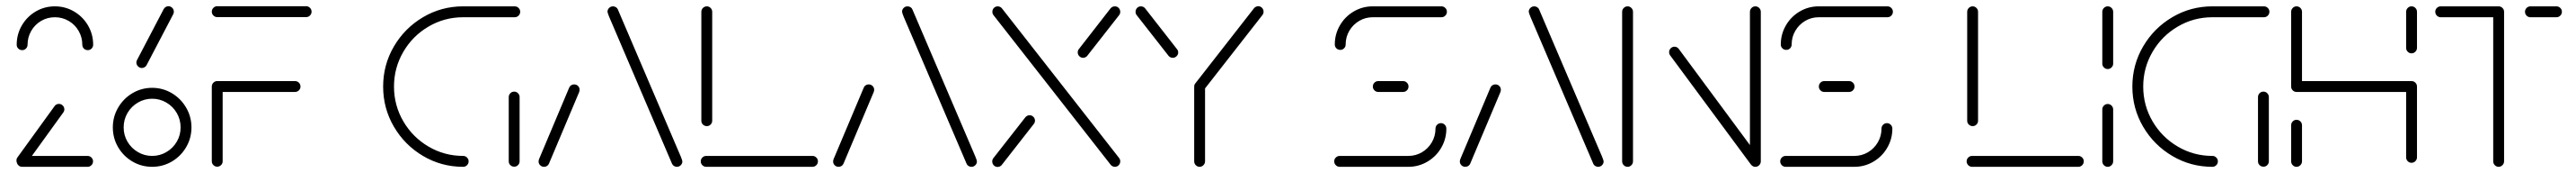

<svg xmlns="http://www.w3.org/2000/svg" viewBox="-20 -539 8346 559"><path d="M34.1 -17.8Q34.1 -24.8 39.3 -30Q44.4 -35.2 51.9 -35.2H263.7Q271.1 -35.2 276.3 -30Q281.5 -24.8 281.5 -17.8Q281.5 -10.4 276.3 -5.2Q271.1 0 263.7 0H51.9Q44.4 0 39.3 -5.2Q34.1 -10.4 34.1 -17.8ZM50.7 -2.6Q43.3 -2.6 38.3 -7.8Q33.3 -13 33.3 -20.4Q33.3 -26.3 36.7 -30.7L156.7 -195.9Q158.9 -199.3 162.6 -201.3Q166.3 -203.3 170.7 -203.3Q178.1 -203.3 183.3 -198.1Q188.5 -193 188.5 -185.6Q188.5 -180 184.8 -175.2L64.8 -9.6Q62.6 -6.3 58.9 -4.4Q55.2 -2.6 50.7 -2.6ZM51.9 -377Q44.4 -377 39.3 -382Q34.1 -387 34.1 -394.4Q34.1 -428.1 50.7 -456.7Q67.4 -485.2 95.7 -501.9Q124.1 -518.5 157.8 -518.5Q191.5 -518.5 220 -501.9Q248.5 -485.2 265.2 -456.7Q281.9 -428.1 281.9 -394.4Q281.9 -387.4 276.9 -382.2Q271.9 -377 264.4 -377Q257 -377 251.9 -382Q246.7 -387 246.7 -394.4Q246.7 -418.5 234.8 -439.1Q223 -459.6 202.4 -471.5Q181.9 -483.3 157.8 -483.3Q133.7 -483.3 113.3 -471.5Q93 -459.6 81.1 -439.1Q69.3 -418.5 69.3 -394.4Q69.3 -387.4 64.3 -382.2Q59.3 -377 51.9 -377Z M565.2 -127.4Q565.2 -152.6 552.8 -173.9Q540.4 -195.2 519.1 -207.6Q497.8 -220 473 -220Q448.1 -220 426.9 -207.6Q405.6 -195.2 393.1 -173.9Q380.7 -152.6 380.7 -127.4Q380.7 -102.2 393.1 -81.1Q405.6 -60 426.9 -47.6Q448.1 -35.2 473 -35.2Q497.8 -35.2 519.1 -47.6Q540.4 -60 552.8 -81.1Q565.2 -102.2 565.2 -127.4ZM345.6 -127.4Q345.6 -161.9 362.8 -191.3Q380 -220.7 409.3 -238Q438.5 -255.2 473 -255.2Q507.4 -255.2 536.7 -238Q565.9 -220.7 583.1 -191.3Q600.4 -161.9 600.4 -127.4Q600.4 -92.6 583.1 -63.3Q565.9 -34.1 536.7 -17Q507.4 0 473 0Q438.5 0 409.3 -17Q380 -34.1 362.8 -63.3Q345.6 -92.6 345.6 -127.4ZM525.6 -518.9Q533 -518.9 538.1 -513.7Q543.3 -508.5 543.3 -501.1Q543.3 -496.7 541.1 -492.6L455.2 -328.9Q453 -324.4 448.7 -321.9Q444.4 -319.3 439.6 -319.3Q432.6 -319.3 427.2 -324.6Q421.9 -330 421.9 -337Q421.9 -341.5 424.1 -345.2L510.4 -509.6Q512.6 -513.7 516.7 -516.3Q520.7 -518.9 525.6 -518.9Z M701.5 -259.6V-17.8Q701.5 -10.7 696.3 -5.6Q691.1 -0.4 683.7 -0.4Q676.7 -0.4 671.5 -5.6Q666.3 -10.7 666.3 -17.8V-259.6ZM953.7 -259.3Q953.7 -252.2 948.5 -247Q943.3 -241.9 935.9 -241.9H683.7Q676.7 -241.9 671.5 -247Q666.3 -252.2 666.3 -259.3Q666.3 -266.7 671.5 -271.9Q676.7 -277 683.7 -277H935.9Q943.3 -277 948.5 -271.9Q953.7 -266.7 953.7 -259.3ZM666.3 -501.1Q666.3 -508.5 671.5 -513.7Q676.7 -518.9 683.7 -518.9H971.9Q979.3 -518.9 984.4 -513.7Q989.6 -508.5 989.6 -501.1Q989.6 -494.1 984.4 -488.9Q979.3 -483.7 971.9 -483.7H683.7Q676.7 -483.7 671.5 -488.9Q666.3 -494.1 666.3 -501.1Z M1498.5 -17.8Q1498.5 -10.4 1493.3 -5.2Q1488.1 0 1480.7 0Q1410.4 0 1350.9 -35Q1291.5 -70 1256.5 -129.4Q1221.5 -188.9 1221.5 -259.3Q1221.5 -329.6 1256.5 -389.1Q1291.5 -448.5 1350.9 -483.5Q1410.4 -518.5 1480.7 -518.5H1647.8Q1655.2 -518.5 1660.4 -513.3Q1665.6 -508.1 1665.6 -501.1Q1665.6 -493.7 1660.4 -488.5Q1655.2 -483.3 1647.8 -483.3H1480.7Q1420 -483.3 1368.5 -453.1Q1317 -423 1286.9 -371.5Q1256.7 -320 1256.7 -259.3Q1256.7 -198.5 1286.9 -147Q1317 -95.6 1368.5 -65.4Q1420 -35.2 1480.7 -35.2Q1488.1 -35.2 1493.3 -30Q1498.5 -24.8 1498.5 -17.8ZM1646.3 -0.4Q1638.9 -0.4 1633.7 -5.4Q1628.5 -10.4 1628.5 -17.8V-225.2Q1628.5 -232.6 1633.7 -237.8Q1638.9 -243 1646.3 -243Q1653.3 -243 1658.5 -237.8Q1663.7 -232.6 1663.7 -225.2V-17.8Q1663.7 -10.7 1658.7 -5.6Q1653.7 -0.4 1646.3 -0.4Z M1743 0Q1735.6 0 1730.4 -5Q1725.2 -10 1725.2 -17.4Q1725.2 -20.4 1726.7 -24.8L1824.4 -255.9Q1826.3 -260.7 1830.7 -263.5Q1835.2 -266.3 1840.4 -266.3Q1847.8 -266.3 1853 -261.3Q1858.1 -256.3 1858.1 -248.9Q1858.1 -245.9 1856.7 -241.5L1758.9 -10.4Q1757 -5.6 1752.6 -2.8Q1748.1 0 1743 0ZM2191.1 -17.4Q2191.1 -10.4 2185.9 -5.2Q2180.7 0 2173.3 0Q2168.1 0 2163.7 -2.8Q2159.3 -5.6 2157.4 -10.4L1953.7 -485.2Q1951.1 -491.9 1949.8 -495.6Q1948.5 -499.3 1948.5 -501.1Q1948.5 -508.1 1953.7 -513.3Q1958.9 -518.5 1966.3 -518.5Q1971.5 -518.5 1975.9 -515.7Q1980.4 -513 1982.2 -508.1L2185.9 -33.3Q2188.5 -26.7 2189.8 -23Q2191.1 -19.3 2191.1 -17.4Z M2630.4 -17.8Q2630.4 -10.4 2625.2 -5.2Q2620 0 2612.6 0H2268.5Q2261.1 0 2255.9 -5.2Q2250.7 -10.4 2250.7 -17.8Q2250.7 -24.8 2255.9 -30Q2261.1 -35.2 2268.5 -35.2H2612.6Q2620 -35.2 2625.2 -30Q2630.4 -24.8 2630.4 -17.8ZM2270.4 -131.5Q2263 -131.5 2257.8 -136.5Q2252.6 -141.5 2252.6 -148.9V-500.7Q2252.6 -508.1 2257.8 -513.3Q2263 -518.5 2270.4 -518.5Q2277.4 -518.5 2282.6 -513.3Q2287.8 -508.1 2287.8 -500.7V-148.9Q2287.8 -141.9 2282.8 -136.7Q2277.8 -131.5 2270.4 -131.5Z M2697.4 0Q2690 0 2684.8 -5Q2679.6 -10 2679.6 -17.4Q2679.6 -20.4 2681.1 -24.8L2778.9 -255.9Q2780.7 -260.7 2785.2 -263.5Q2789.6 -266.3 2794.8 -266.3Q2802.2 -266.3 2807.4 -261.3Q2812.6 -256.3 2812.6 -248.9Q2812.6 -245.9 2811.1 -241.5L2713.3 -10.4Q2711.5 -5.6 2707 -2.8Q2702.6 0 2697.4 0ZM3145.6 -17.4Q3145.6 -10.4 3140.4 -5.2Q3135.2 0 3127.8 0Q3122.6 0 3118.1 -2.8Q3113.7 -5.6 3111.9 -10.4L2908.1 -485.2Q2905.6 -491.9 2904.3 -495.6Q2903 -499.3 2903 -501.1Q2903 -508.1 2908.1 -513.3Q2913.3 -518.5 2920.7 -518.5Q2925.9 -518.5 2930.4 -515.7Q2934.8 -513 2936.7 -508.1L3140.4 -33.3Q3143 -26.7 3144.3 -23Q3145.6 -19.3 3145.6 -17.4Z M3315.9 -166.7Q3323.3 -166.7 3328.5 -161.5Q3333.7 -156.3 3333.7 -148.9Q3333.7 -143 3329.6 -138.1L3226.3 -6.3Q3224.1 -3.3 3220.4 -1.5Q3216.7 0.4 3212.6 0.4Q3205.2 0.4 3200.2 -4.8Q3195.2 -10 3195.2 -17.4Q3195.2 -23.3 3198.9 -28.1L3302.2 -159.6Q3304.4 -162.6 3308.1 -164.6Q3311.9 -166.7 3315.9 -166.7ZM3195.6 -500.7Q3195.6 -508.1 3200.6 -513.3Q3205.6 -518.5 3213 -518.5Q3217 -518.5 3220.7 -516.7Q3224.4 -514.8 3226.7 -511.9L3606.3 -28.5Q3610 -23.7 3610 -17.8Q3610 -10.4 3605 -5.2Q3600 0 3592.6 0Q3588.5 0 3584.8 -1.9Q3581.1 -3.7 3578.9 -6.7L3199.3 -490Q3195.6 -494.8 3195.6 -500.7ZM3592.6 -518.5Q3600 -518.5 3605 -513.3Q3610 -508.1 3610 -500.7Q3610 -494.8 3606.3 -490L3503.3 -358.9Q3501.1 -355.9 3497.4 -354.1Q3493.7 -352.2 3489.6 -352.2Q3482.6 -352.2 3477.4 -357.4Q3472.2 -362.6 3472.2 -369.6Q3472.2 -376.3 3475.9 -380.4L3578.5 -511.9Q3584.1 -518.5 3592.6 -518.5Z M3867 -273Q3874.4 -273 3879.6 -267.8Q3884.8 -262.6 3884.8 -255.2V-17.8Q3884.8 -10.7 3879.6 -5.4Q3874.4 0 3867 0Q3860 0 3854.8 -5.2Q3849.6 -10.4 3849.6 -17.8V-255.2Q3849.6 -262.6 3854.8 -267.8Q3860 -273 3867 -273ZM3797.8 -369.6Q3797.8 -362.6 3792.6 -357.4Q3787.4 -352.2 3780 -352.2Q3775.9 -352.2 3772.2 -354.1Q3768.5 -355.9 3766.3 -358.9L3663.3 -490Q3659.6 -494.8 3659.6 -500.7Q3659.6 -508.1 3664.6 -513.3Q3669.6 -518.5 3677 -518.5Q3681.1 -518.5 3684.8 -516.7Q3688.5 -514.8 3690.7 -511.9L3793.7 -380.4Q3797.8 -375.6 3797.8 -369.6ZM4057 -518.9Q4064.4 -518.9 4069.4 -513.7Q4074.4 -508.5 4074.4 -501.1Q4074.4 -495.2 4070.7 -490.4L3880.7 -248.1Q3878.5 -245.2 3874.8 -243.3Q3871.1 -241.5 3867 -241.5Q3860 -241.5 3854.8 -246.7Q3849.6 -251.9 3849.6 -258.9Q3849.6 -265.6 3853.3 -269.6L4043.3 -512.2Q4045.6 -515.2 4049.3 -517Q4053 -518.9 4057 -518.9Z M4649.3 -141.1Q4656.3 -141.1 4661.5 -135.9Q4666.7 -130.7 4666.7 -123.3Q4666.7 -90 4650.2 -61.7Q4633.7 -33.3 4605.4 -16.7Q4577 0 4543.7 0H4321.1Q4313.7 0 4308.5 -5.2Q4303.3 -10.4 4303.3 -17.8Q4303.3 -24.8 4308.5 -30Q4313.7 -35.2 4321.1 -35.2H4543.7Q4567.4 -35.2 4587.6 -47Q4607.8 -58.9 4619.6 -79.1Q4631.5 -99.3 4631.5 -123.3Q4631.5 -130.7 4636.7 -135.9Q4641.9 -141.1 4649.3 -141.1ZM4544.1 -259.3Q4544.1 -252.2 4538.9 -247Q4533.7 -241.9 4526.3 -241.9H4445.9Q4438.9 -241.9 4433.7 -247Q4428.5 -252.2 4428.5 -259.3Q4428.5 -266.7 4433.7 -271.9Q4438.9 -277 4445.9 -277H4526.3Q4533.7 -277 4538.9 -271.9Q4544.1 -266.7 4544.1 -259.3ZM4323 -377.8Q4315.6 -377.8 4310.4 -382.8Q4305.2 -387.8 4305.2 -395.2Q4305.2 -428.5 4321.7 -456.9Q4338.1 -485.2 4366.5 -501.9Q4394.8 -518.5 4428.1 -518.5H4650.7Q4658.1 -518.5 4663.3 -513.3Q4668.5 -508.1 4668.5 -501.1Q4668.5 -493.7 4663.3 -488.5Q4658.1 -483.3 4650.7 -483.3H4428.1Q4404.4 -483.3 4384.3 -471.5Q4364.1 -459.6 4352.2 -439.4Q4340.4 -419.3 4340.4 -395.2Q4340.4 -388.1 4335.4 -383Q4330.4 -377.8 4323 -377.8Z M4728.1 0Q4720.7 0 4715.6 -5Q4710.4 -10 4710.4 -17.4Q4710.4 -20.4 4711.9 -24.8L4809.6 -255.9Q4811.5 -260.7 4815.9 -263.5Q4820.4 -266.3 4825.6 -266.3Q4833 -266.3 4838.1 -261.3Q4843.3 -256.3 4843.3 -248.9Q4843.3 -245.9 4841.9 -241.5L4744.1 -10.4Q4742.2 -5.6 4737.8 -2.8Q4733.3 0 4728.1 0ZM5176.3 -17.4Q5176.3 -10.4 5171.1 -5.2Q5165.9 0 5158.5 0Q5153.3 0 5148.9 -2.8Q5144.4 -5.6 5142.6 -10.4L4938.9 -485.2Q4936.3 -491.9 4935 -495.6Q4933.7 -499.3 4933.7 -501.1Q4933.7 -508.1 4938.9 -513.3Q4944.1 -518.5 4951.5 -518.5Q4956.7 -518.5 4961.1 -515.7Q4965.6 -513 4967.4 -508.1L5171.1 -33.3Q5173.7 -26.7 5175 -23Q5176.3 -19.3 5176.3 -17.4Z M5254.1 0Q5246.7 0 5241.5 -5.2Q5236.3 -10.4 5236.3 -17.8V-500.7Q5236.3 -508.1 5241.5 -513.3Q5246.7 -518.5 5254.1 -518.5Q5261.1 -518.5 5266.3 -513.3Q5271.5 -508.1 5271.5 -500.7V-17.8Q5271.5 -10.4 5266.3 -5.2Q5261.1 0 5254.1 0ZM5388.5 -370.4Q5388.5 -377.8 5393.7 -383Q5398.9 -388.1 5405.9 -388.1Q5414.4 -388.1 5420 -380.7L5682.2 -27.4L5654.1 -6.7L5391.9 -360Q5388.5 -364.4 5388.5 -370.4ZM5668.1 0Q5660.7 0 5655.6 -5.2Q5650.4 -10.4 5650.4 -17.8V-500.7Q5650.4 -508.1 5655.6 -513.3Q5660.7 -518.5 5668.1 -518.5Q5675.2 -518.5 5680.4 -513.3Q5685.6 -508.1 5685.6 -500.7V-17.8Q5685.6 -10.4 5680.4 -5.2Q5675.2 0 5668.1 0Z M6094.4 -141.1Q6101.5 -141.1 6106.7 -135.9Q6111.9 -130.7 6111.9 -123.3Q6111.9 -90 6095.4 -61.7Q6078.9 -33.3 6050.6 -16.7Q6022.2 0 5988.9 0H5766.3Q5758.9 0 5753.7 -5.2Q5748.5 -10.4 5748.5 -17.8Q5748.5 -24.8 5753.7 -30Q5758.9 -35.2 5766.3 -35.2H5988.9Q6012.6 -35.2 6032.8 -47Q6053 -58.9 6064.8 -79.1Q6076.7 -99.3 6076.7 -123.3Q6076.7 -130.7 6081.9 -135.9Q6087 -141.1 6094.4 -141.1ZM5989.3 -259.3Q5989.3 -252.2 5984.1 -247Q5978.9 -241.9 5971.5 -241.9H5891.1Q5884.1 -241.9 5878.9 -247Q5873.7 -252.2 5873.7 -259.3Q5873.7 -266.7 5878.9 -271.9Q5884.1 -277 5891.1 -277H5971.5Q5978.9 -277 5984.1 -271.9Q5989.3 -266.7 5989.3 -259.3ZM5768.1 -377.8Q5760.7 -377.8 5755.6 -382.8Q5750.4 -387.8 5750.4 -395.2Q5750.4 -428.5 5766.9 -456.9Q5783.3 -485.2 5811.7 -501.9Q5840 -518.5 5873.3 -518.5H6095.9Q6103.3 -518.5 6108.5 -513.3Q6113.7 -508.1 6113.7 -501.1Q6113.7 -493.7 6108.5 -488.5Q6103.3 -483.3 6095.9 -483.3H5873.3Q5849.6 -483.3 5829.4 -471.5Q5809.3 -459.6 5797.4 -439.4Q5785.6 -419.3 5785.6 -395.2Q5785.6 -388.1 5780.6 -383Q5775.6 -377.8 5768.1 -377.8Z M6732.2 -17.8Q6732.2 -10.4 6727 -5.2Q6721.9 0 6714.4 0H6370.4Q6363 0 6357.8 -5.2Q6352.6 -10.4 6352.6 -17.8Q6352.6 -24.8 6357.8 -30Q6363 -35.2 6370.4 -35.2H6714.4Q6721.9 -35.2 6727 -30Q6732.2 -24.8 6732.2 -17.8ZM6372.2 -131.5Q6364.8 -131.5 6359.6 -136.5Q6354.4 -141.5 6354.4 -148.9V-500.7Q6354.4 -508.1 6359.6 -513.3Q6364.8 -518.5 6372.2 -518.5Q6379.3 -518.5 6384.4 -513.3Q6389.6 -508.1 6389.6 -500.7V-148.9Q6389.6 -141.9 6384.6 -136.7Q6379.6 -131.5 6372.2 -131.5Z M6809.6 0Q6802.6 0 6797.4 -5.2Q6792.2 -10.4 6792.2 -17.8V-185.2Q6792.2 -192.6 6797.4 -197.8Q6802.6 -203 6809.6 -203Q6817 -203 6822.2 -197.8Q6827.4 -192.6 6827.4 -185.2V-17.8Q6827.4 -10.7 6822.2 -5.4Q6817 0 6809.6 0ZM6809.6 -315.9Q6802.6 -315.9 6797.4 -321.1Q6792.2 -326.3 6792.2 -333.3V-500.7Q6792.2 -508.1 6797.4 -513.3Q6802.6 -518.5 6809.6 -518.5Q6817 -518.5 6822.2 -513.3Q6827.4 -508.1 6827.4 -500.7V-333.3Q6827.4 -326.3 6822.2 -321.1Q6817 -315.9 6809.6 -315.9Z M7166.7 -17.8Q7166.7 -10.4 7161.5 -5.2Q7156.3 0 7148.9 0Q7078.5 0 7019.1 -35Q6959.6 -70 6924.6 -129.4Q6889.6 -188.9 6889.6 -259.3Q6889.6 -329.6 6924.6 -389.1Q6959.6 -448.5 7019.1 -483.5Q7078.5 -518.5 7148.9 -518.5H7315.9Q7323.3 -518.5 7328.5 -513.3Q7333.7 -508.1 7333.7 -501.1Q7333.7 -493.7 7328.5 -488.5Q7323.3 -483.3 7315.9 -483.3H7148.9Q7088.1 -483.3 7036.7 -453.1Q6985.2 -423 6955 -371.5Q6924.8 -320 6924.8 -259.3Q6924.8 -198.5 6955 -147Q6985.2 -95.6 7036.7 -65.4Q7088.1 -35.2 7148.9 -35.2Q7156.3 -35.2 7161.5 -30Q7166.7 -24.8 7166.7 -17.8ZM7314.4 -0.4Q7307 -0.4 7301.9 -5.4Q7296.7 -10.4 7296.7 -17.8V-225.2Q7296.7 -232.6 7301.9 -237.8Q7307 -243 7314.4 -243Q7321.5 -243 7326.7 -237.8Q7331.9 -232.6 7331.9 -225.2V-17.8Q7331.9 -10.7 7326.9 -5.6Q7321.9 -0.4 7314.4 -0.4Z M7421.5 0Q7414.4 0 7409.3 -5.2Q7404.1 -10.4 7404.1 -17.8V-134.1Q7404.1 -141.5 7409.3 -146.7Q7414.4 -151.9 7421.5 -151.9Q7428.9 -151.9 7434.1 -146.7Q7439.3 -141.5 7439.3 -134.1V-17.8Q7439.3 -10.7 7434.1 -5.4Q7428.9 0 7421.5 0ZM7421.5 -518.5Q7428.9 -518.5 7434.1 -513.3Q7439.3 -508.1 7439.3 -500.7V-259.3Q7439.3 -252.2 7434.1 -247Q7428.9 -241.9 7421.5 -241.9Q7414.4 -241.9 7409.3 -247Q7404.1 -252.2 7404.1 -259.3V-500.7Q7404.1 -508.1 7409.3 -513.3Q7414.4 -518.5 7421.5 -518.5ZM7794.4 -241.9H7421.9V-277H7794.4ZM7794.1 -277Q7801.5 -277 7806.7 -271.9Q7811.9 -266.7 7811.9 -259.3V-30.7Q7811.9 -23.7 7806.7 -18.3Q7801.5 -13 7794.1 -13Q7787 -13 7781.9 -18.1Q7776.7 -23.3 7776.7 -30.7V-259.3Q7776.7 -266.7 7781.9 -271.9Q7787 -277 7794.1 -277ZM7794.1 -366.7Q7787 -366.7 7781.9 -371.9Q7776.7 -377 7776.7 -384.4V-500.7Q7776.7 -508.1 7781.9 -513.3Q7787 -518.5 7794.1 -518.5Q7801.5 -518.5 7806.7 -513.3Q7811.9 -508.1 7811.9 -500.7V-384.4Q7811.9 -377.4 7806.7 -372Q7801.5 -366.7 7794.1 -366.7Z M8094.1 -502.2V-17.8Q8094.1 -10.7 8088.9 -5.4Q8083.7 0 8076.3 0Q8069.3 0 8064.1 -5.2Q8058.9 -10.4 8058.9 -17.8V-502.2ZM7871.1 -501.1Q7871.1 -508.1 7876.3 -513.3Q7881.5 -518.5 7888.9 -518.5H8076.3Q8083.7 -518.5 8088.9 -513.3Q8094.1 -508.1 8094.1 -501.1Q8094.1 -493.7 8088.9 -488.5Q8083.7 -483.3 8076.3 -483.3H7888.9Q7881.5 -483.3 7876.3 -488.5Q7871.1 -493.7 7871.1 -501.1ZM8161.9 -501.1Q8161.9 -508.1 8167 -513.3Q8172.2 -518.5 8179.6 -518.5H8263.7Q8271.1 -518.5 8276.3 -513.3Q8281.5 -508.1 8281.5 -501.1Q8281.5 -493.7 8276.3 -488.5Q8271.1 -483.3 8263.7 -483.3H8179.6Q8172.2 -483.3 8167 -488.5Q8161.9 -493.7 8161.9 -501.1Z"/></svg>

Font: 26F Galaxy Sans Light
Style: Regular
Weight: 300
Designer: C₂₉H₂₅N₃O₅
Version: Version 1.100